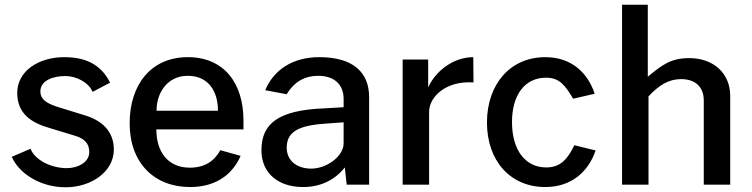

<svg xmlns="http://www.w3.org/2000/svg" viewBox="-20 -782 3183 813"><path d="M258 11C364 11 462 -53 462 -149C462 -208 432 -267 335 -295L238 -325C187 -340 151 -356 151 -395C151 -443 208 -460 257 -460C303 -460 356 -433 372 -393L446 -432C414 -497 357 -540 253 -540C143 -540 52 -481 53 -387C54 -301 111 -262 193 -239L295 -208C337 -196 358 -175 358 -138C358 -95 310 -70 263 -70C195 -70 128 -105 109 -152L30 -118C60 -48 150 11 258 11Z M1011 -234V-271C1011 -431 928 -540 775 -540C620 -540 529 -424 529 -260C529 -91 634 10 785 10C884 10 960 -34 999 -122L913 -146C886 -98 845 -72 784 -72C691 -72 642 -139 642 -234ZM643 -313C642 -385 686 -461 775 -461C863 -461 903 -395 903 -313Z M1263 10C1338 10 1398 -20 1440 -73L1448 0H1543V-371C1543 -474 1477 -540 1332 -540C1217 -540 1138 -484 1103 -400L1194 -383C1228 -439 1274 -461 1327 -461C1395 -461 1435 -425 1435 -363V-328L1349 -323C1165 -315 1087 -263 1087 -146C1087 -47 1160 10 1263 10ZM1298 -68C1238 -68 1194 -101 1194 -157C1194 -231 1257 -252 1364 -259L1435 -264V-175C1435 -120 1363 -68 1298 -68Z M1797 0V-308C1797 -372 1868 -441 1985 -433L1984 -540C1902 -540 1826 -484 1793 -412V-530H1685V0Z M2289 -540C2141 -540 2042 -426 2042 -263C2042 -101 2141 10 2289 10C2402 10 2473 -58 2502 -145L2412 -167C2385 -112 2356 -73 2293 -73C2204 -73 2148 -147 2148 -265C2148 -381 2203 -453 2292 -453C2350 -453 2373 -420 2407 -364L2498 -385C2471 -468 2405 -540 2289 -540Z M2726 0V-374C2770 -421 2811 -447 2864 -447C2925 -447 2960 -413 2960 -357V0H3072V-376C3072 -471 3002 -536 2898 -536C2819 -536 2781 -505 2723 -457V-762H2614V0Z"/></svg>

Font: Cheyenne Sans Medium
Style: Regular
Weight: 500
Designer: The Public Sans project authors (U.S. Web Design System), Libre Franklin designed by Pablo Impallari and Rodrigo Fuenzal
Foundry: The Cheyenne Sans Project Authors
Version: Version 2.007